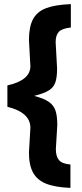

<svg xmlns="http://www.w3.org/2000/svg" viewBox="-20 -781 401 935"><path d="M251 -576 258 -448Q258 -404 249.5 -379.5Q241 -355 217.5 -340.5Q194 -326 146 -314Q193 -302 217 -285.5Q241 -269 250 -243Q259 -217 259 -172L252 -55Q252 -19 267.5 -1Q283 17 323 20V134Q248 131 204.5 113.5Q161 96 141 59.5Q121 23 121 -38L128 -159Q128 -233 16 -261V-365Q128 -390 128 -459L121 -586Q121 -650 140.5 -687Q160 -724 204 -741Q248 -758 325 -761V-647Q283 -643 267 -626.5Q251 -610 251 -576Z"/></svg>

Font: Cairo
Style: Bold
Weight: 700
Designer: Mohamed Gaber
Foundry: Kief Type Foundry
Version: Version 2.100